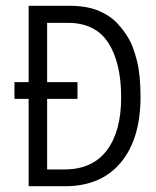

<svg xmlns="http://www.w3.org/2000/svg" viewBox="-20 -643 540 664"><path d="M79 1V-301H30V-359H79V-623H218Q280 -623 320.5 -606Q361 -589 386 -562Q411 -535 427 -506Q441 -482 453.5 -433Q466 -384 466 -309Q466 -162 397.5 -80.5Q329 1 205 1ZM143 -57H203Q299 -57 349 -122.5Q399 -188 399 -306Q399 -426 354.5 -495Q310 -564 214 -564H143V-359H248V-301H143Z"/></svg>

Font: Ligconsolata
Style: Regular
Weight: 400
Monospace: yes
Designer: Raph Levien, Cyreal, Brenton Simpson
Foundry: Raph Levien, Cyreal, Google
Version: Version 3.001; ttfautohint (v1.8.2.53-6de2)